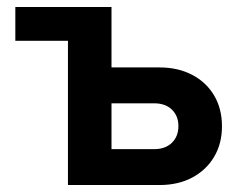

<svg xmlns="http://www.w3.org/2000/svg" viewBox="-20 -531 706 551"><path d="M24 -414V-511H274V-414ZM175 0V-511H300V-337.5H437.5Q491 -337.5 531.5 -316.2Q572 -295 594.5 -257Q617 -219 617 -168.5Q617 -118.5 594.2 -80.5Q571.5 -42.5 531.2 -21.2Q491 0 437.5 0ZM300 -103H422.5Q454.5 -103 473.2 -121.2Q492 -139.5 492 -169Q492 -198.5 473.2 -216.5Q454.5 -234.5 422.5 -234.5H300Z"/></svg>

Font: Undotted
Style: Bold
Weight: 700
Designer: Delve Withrington, Dave Bailey, Thomas Jockin
Foundry: Delve Fonts LLC
Version: Version 4.000